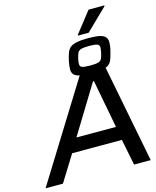

<svg xmlns="http://www.w3.org/2000/svg" viewBox="-174 -1140 1004 1238"><g transform="rotate(-15 328.0 -520.5)"><path d="M-27 0 400 -688H541L675 0H564L529 -174H197L89 0ZM250 -265H514L453 -587H447ZM449 -640Q400 -640 372.5 -646.5Q345 -653 334.5 -666Q324 -679 324 -699Q324 -709 325.5 -722.5Q327 -736 330 -751Q337 -784 345 -806Q353 -828 369 -840.5Q385 -853 413.5 -858.5Q442 -864 490 -864Q540 -864 566.5 -857.5Q593 -851 603.5 -837.5Q614 -824 614 -804Q614 -794 612.5 -780.5Q611 -767 607 -751Q599 -718 591.5 -696.5Q584 -675 569.5 -662.5Q555 -650 526.5 -645Q498 -640 449 -640ZM456 -690Q494 -690 510.5 -695Q527 -700 533.5 -713.5Q540 -727 545 -751Q547 -761 548.5 -770Q550 -779 550 -786Q550 -802 536 -808Q522 -814 482 -814Q444 -814 427 -808.5Q410 -803 404 -789.5Q398 -776 392 -751Q390 -741 389 -733Q388 -725 388 -718Q388 -702 401.5 -696Q415 -690 456 -690ZM430 -897V-902L539 -1041H644V-1036L501 -897Z"/></g></svg>

Font: Saira SemiExpanded Medium
Style: Italic
Weight: 500
Width: 6
Italic angle: -12°
Designer: Hector Gatti with collaboration of the Omnibus-Type team
Foundry: Omnibus-Type
Version: Version 1.101